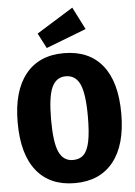

<svg xmlns="http://www.w3.org/2000/svg" viewBox="-63 -1010 757 1076"><g transform="rotate(-5 315.5 -472.5)"><path d="M607 -348Q607 -171 531 -76.5Q455 18 315 18Q175 18 99.5 -75.5Q24 -169 24 -348Q24 -524 99.5 -618.5Q175 -713 315 -713Q456 -713 531.5 -620Q607 -527 607 -348ZM212 -348Q212 -219 236.5 -165.5Q261 -112 315 -112Q353 -112 375.5 -134.5Q398 -157 408.5 -208.5Q419 -260 419 -348Q419 -476 394.5 -529.5Q370 -583 315 -583Q261 -583 236.5 -529.5Q212 -476 212 -348ZM385 -963 449 -837 223 -750 179 -835Z"/></g></svg>

Font: Fira Sans Condensed ExtraBold
Style: Regular
Weight: 800
Width: 3
Designer: Carrois Corporate & Edenspiekermann AG
Foundry: Carrois Corporate GbR & Edenspiekermann AG
Version: Version 4.203